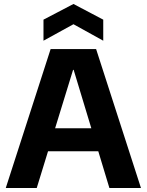

<svg xmlns="http://www.w3.org/2000/svg" viewBox="-20 -947 739 967"><path d="M9 0 235 -700H464L690 0H531L351 -595H348L165 0ZM120 -185 159 -301H527L565 -185ZM199 -742V-848L350 -927L500 -848V-742L350 -825Z"/></svg>

Font: DM Sans 9pt 36pt Black
Style: Regular
Weight: 900
Version: Version 4.004;gftools[0.9.30]